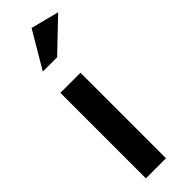

<svg xmlns="http://www.w3.org/2000/svg" viewBox="-263 -787 797 797"><g transform="rotate(-45 135.0 -388.5)"><path d="M158 -502H40V0H158ZM51 -616H135L270 -745L146 -777Z"/></g></svg>

Font: Geom Medium
Style: Bold
Weight: 500
Version: Version 1.102